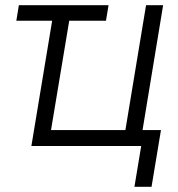

<svg xmlns="http://www.w3.org/2000/svg" viewBox="-20 -559 681 735"><path d="M395.5 -539.1 385.7 -479.5H42.5L52.2 -539.1ZM100.1 0 189.5 -539.1H254.9L175.3 -61H460L539.1 -539.1H604.5L515.6 0ZM494.6 156.2 520.5 0H478.5L488.3 -61H596.2L560.1 156.2Z"/></svg>

Font: Inter 18pt Light
Style: Italic
Weight: 300
Italic angle: -9.3988°
Designer: Rasmus Andersson
Foundry: rsms
Version: Version 4.001;git-66647c0bb